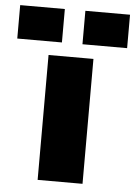

<svg xmlns="http://www.w3.org/2000/svg" viewBox="-123 -760 564 801"><g transform="rotate(5 159.0 -360.0)"><path d="M202 -580V-720H389V-580ZM-71 -580V-720H116V-580ZM65 0V-523H253V0Z"/></g></svg>

Font: Tomorrow
Style: Bold
Weight: 700
Designer: Tony de Marco, Monica Rizzolli
Foundry: Just in Type
Version: Version 2.002